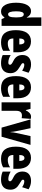

<svg xmlns="http://www.w3.org/2000/svg" viewBox="1409 -2209 810 3668"><g transform="rotate(90 1814.0 -375.0)"><path d="M197 10C250 10 277 -8 312 -54H321L344 0H474V-760H312V-588C312 -567 314 -532 317 -482H312C282 -539 243 -563 192 -563C93 -563 32 -455 32 -278C32 -101 92 10 197 10ZM250 -125C216 -125 196 -175 196 -280C196 -376 215 -424 251 -424C294 -424 312 -385 312 -297V-265C312 -166 294 -125 250 -125Z M770 -562C629 -562 556 -459 556 -274C556 -90 625 10 785 10C849 10 903 -2 951 -30V-162C900 -131 860 -119 809 -119C745 -119 715 -151 715 -225H979V-310C979 -472 902 -562 770 -562ZM774 -437C807 -437 829 -409 829 -339H715C715 -411 740 -437 774 -437Z M1378 -170C1378 -255 1332 -304 1265 -342C1194 -384 1187 -390 1187 -408C1187 -426 1198 -434 1221 -434C1259 -434 1297 -415 1330 -393L1370 -516C1317 -547 1268 -563 1211 -563C1096 -563 1031 -503 1031 -400C1031 -322 1066 -265 1134 -231C1211 -193 1217 -179 1217 -161C1217 -138 1202 -129 1172 -129C1122 -129 1072 -150 1032 -174V-21C1083 2 1135 10 1189 10C1308 10 1378 -51 1378 -170Z M1648 -562C1507 -562 1434 -459 1434 -274C1434 -90 1503 10 1663 10C1727 10 1781 -2 1829 -30V-162C1778 -131 1738 -119 1687 -119C1623 -119 1593 -151 1593 -225H1857V-310C1857 -472 1780 -562 1648 -562ZM1652 -437C1685 -437 1707 -409 1707 -339H1593C1593 -411 1618 -437 1652 -437Z M2206 -563C2151 -563 2109 -510 2090 -465H2082L2059 -553H1935V0H2097V-278C2097 -350 2124 -389 2188 -389C2209 -389 2225 -387 2238 -383L2251 -557C2231 -562 2219 -563 2206 -563Z M2418 0H2592L2748 -553H2580L2521 -283C2512 -242 2506 -204 2505 -170H2501C2499 -211 2493 -246 2485 -284L2429 -553H2261Z M2996 -562C2855 -562 2782 -459 2782 -274C2782 -90 2851 10 3011 10C3075 10 3129 -2 3177 -30V-162C3126 -131 3086 -119 3035 -119C2971 -119 2941 -151 2941 -225H3205V-310C3205 -472 3128 -562 2996 -562ZM3000 -437C3033 -437 3055 -409 3055 -339H2941C2941 -411 2966 -437 3000 -437Z M3604 -170C3604 -255 3558 -304 3491 -342C3420 -384 3413 -390 3413 -408C3413 -426 3424 -434 3447 -434C3485 -434 3523 -415 3556 -393L3596 -516C3543 -547 3494 -563 3437 -563C3322 -563 3257 -503 3257 -400C3257 -322 3292 -265 3360 -231C3437 -193 3443 -179 3443 -161C3443 -138 3428 -129 3398 -129C3348 -129 3298 -150 3258 -174V-21C3309 2 3361 10 3415 10C3534 10 3604 -51 3604 -170Z"/></g></svg>

Font: Noto Sans Ethiopic ExtraCondensed Black
Style: Regular
Weight: 900
Width: 2
Designer: Monotype Design Team
Foundry: Monotype Imaging Inc.
Version: Version 2.102